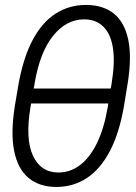

<svg xmlns="http://www.w3.org/2000/svg" viewBox="-20 -737 542 767"><path d="M449.2 -383.3 439.5 -323.7H81.1L90.8 -383.3ZM488.3 -393.1 476.1 -318.4Q457.5 -207 419.4 -134.3Q381.3 -61.5 327.1 -25.9Q272.9 9.8 205.1 9.8Q137.7 9.8 94.2 -26.1Q50.8 -62 36.4 -134.8Q22 -207.5 40 -318.4L52.7 -393.1Q71.8 -503.9 109.6 -575.7Q147.5 -647.5 201.9 -682.4Q256.3 -717.3 323.2 -717.3Q391.6 -717.3 435.1 -682.4Q478.5 -647.5 492.9 -575.4Q507.3 -503.4 488.3 -393.1ZM410.2 -308.1 425.8 -403.3Q439.9 -487.8 431.2 -544.7Q422.4 -601.6 392.8 -630.6Q363.3 -659.7 316.4 -659.7Q245.1 -659.7 192.1 -594Q139.2 -528.3 118.2 -403.3L101.6 -308.1Q80.6 -181.6 111.8 -114.7Q143.1 -47.9 213.4 -47.9Q261.2 -47.9 300.5 -78.1Q339.8 -108.4 367.9 -166.5Q396 -224.6 410.2 -308.1Z"/></svg>

Font: Inter Tight Light
Style: Italic
Weight: 300
Italic angle: -9.39999°
Designer: Rasmus Andersson
Foundry: rsms
Version: Version 3.004